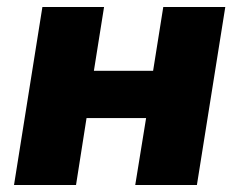

<svg xmlns="http://www.w3.org/2000/svg" viewBox="-20 -528 682 548"><path d="M20 0 101 -508H277L248 -326H417L446 -508H623L542 0H366L397 -191H227L197 0Z"/></svg>

Font: Winston ExtraBold
Style: Italic
Weight: 800
Italic angle: -9°
Designer: Original fonts by Vernon Adams / Changes by Cristiano Sobral
Foundry: Original fonts by Vernon Adams / Changes by Cristiano Sobral
Version: Version 2.503;July 17, 2020;FontCreator 13.0.0.2655 64-bit